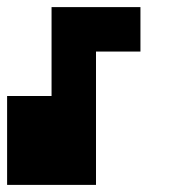

<svg xmlns="http://www.w3.org/2000/svg" viewBox="-20 -395 540 540"><path d="M375 -375V-250H250V125H0V-125H125V-375Z"/></svg>

Font: Bytesized
Style: Regular
Weight: 400
Monospace: yes
Designer: baltdev
Version: Version 1.000